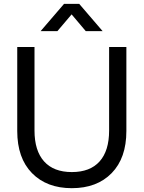

<svg xmlns="http://www.w3.org/2000/svg" viewBox="-20 -965 748 1000"><path d="M191.4 -802.7 313.5 -944.8H392.6L514.6 -802.7H426.8L353 -890.1L278.8 -802.7ZM354 15.1Q223.6 15.1 146.7 -63.2Q69.8 -141.6 69.8 -282.7V-720.2H159.7V-285.2Q159.7 -180.2 209.5 -124.5Q259.3 -68.8 354 -68.8Q449.2 -68.8 498.8 -124.3Q548.3 -179.7 548.3 -285.2V-720.2H638.2V-282.7Q638.2 -141.6 561.5 -63.2Q484.9 15.1 354 15.1Z"/></svg>

Font: Vela Sans Med
Style: Regular
Weight: 500
Designer: Principal design: Mikhail Sharanda - project Manrope.
Design modification: Ravid Balaliev
Foundry: Mikhail Sharanda
Version: Version 1.001